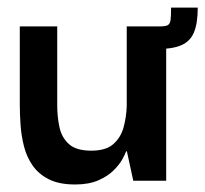

<svg xmlns="http://www.w3.org/2000/svg" viewBox="-20 -481 546 511"><path d="M179.7 10Q137.3 10 109.8 -4Q82.3 -18 66.5 -41Q50.7 -64 43.7 -92Q36.7 -120 34.7 -148.5Q32.7 -177 32.7 -201.3V-410.7H132.3V-200.7Q132.3 -170 138.3 -142.3Q144.3 -114.7 163.7 -97.3Q183 -80 223 -80Q262 -80 281.8 -97.7Q301.7 -115.3 309 -142.5Q316.3 -169.7 317.3 -198V-410.7H422.3V0H334.7L317.7 -78.3H315.7Q313.7 -72 306 -57.8Q298.3 -43.7 282.8 -28Q267.3 -12.3 242 -1.2Q216.7 10 179.7 10ZM363.7 -350.3 364.7 -410.7H405.7Q420.7 -410.7 426.7 -414.2Q432.7 -417.7 434 -428.2Q435.3 -438.7 435.3 -460.7H506.3Q506.3 -419.7 496.5 -395.5Q486.7 -371.3 462.8 -360.8Q439 -350.3 396.7 -350.3Z"/></svg>

Font: Darker Grotesque Light
Style: Regular
Weight: 300
Designer: Gabriel Lam
Foundry: TypeRant
Version: Version 1.000;gftools[0.9.28]